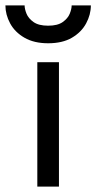

<svg xmlns="http://www.w3.org/2000/svg" viewBox="-48 -690 356 710"><path d="M-28 -670H43Q43 -657 50 -639.5Q57 -622 76 -608.5Q95 -595 130 -595Q165 -595 184 -608.5Q203 -622 210 -639.5Q217 -657 217 -670H288Q288 -636 270.5 -603.5Q253 -571 218 -550.5Q183 -530 130 -530Q78 -530 42.5 -550.5Q7 -571 -10.5 -603.5Q-28 -636 -28 -670ZM90 -460H170V0H90Z"/></svg>

Font: Von Book
Style: Regular
Weight: 400
Version: Version 4.000; ttfautohint (v1.8.4.7-5d5b)